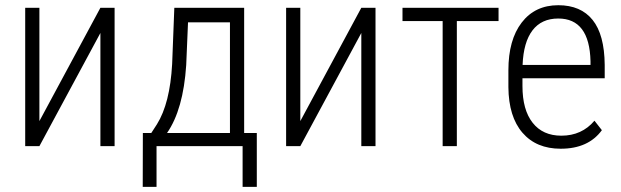

<svg xmlns="http://www.w3.org/2000/svg" viewBox="-20 -558 2372 733"><path d="M363.3 -528.3H417.5V0H363.3V-432.1L130.4 0H76.2V-528.3H130.4V-95.7Z M557.6 -50.3 579.1 -83.5Q628.9 -163.1 637.2 -313.5L645.5 -528.3H912.1V-50.3H960.4V155.3H906.2V0H577.6V155.3H524.9L525.4 -50.3ZM617.7 -50.3H857.9V-472.7H697.8L690.9 -309.6Q679.7 -139.6 617.7 -50.3Z M1359.4 -528.3H1413.6V0H1359.4V-432.1L1126.5 0H1072.3V-528.3H1126.5V-95.7Z M1883.3 -477.5H1724.1V0H1669.9V-477.5H1516.6V-528.3H1883.3Z M2120.6 9.8Q2027.3 9.8 1974.6 -51.3Q1921.9 -112.3 1920.9 -225.1V-289.6Q1920.9 -405.8 1971.7 -471.9Q2022.5 -538.1 2111.3 -538.1Q2197.3 -538.1 2242.4 -481.9Q2287.6 -425.8 2288.6 -310.1V-259.3H1974.6V-229.5Q1974.6 -138.7 2013.4 -89.4Q2052.2 -40 2123 -40Q2201.2 -40 2249.5 -97.2L2277.8 -61Q2226.1 9.8 2120.6 9.8ZM2111.3 -487.3Q2047.4 -487.3 2012.9 -442.1Q1978.5 -397 1975.1 -310.1H2234.4V-324.2Q2230.5 -487.3 2111.3 -487.3Z"/></svg>

Font: Roboto Condensed Light
Style: Regular
Weight: 300
Designer: Google
Version: Version 2.134; 2016